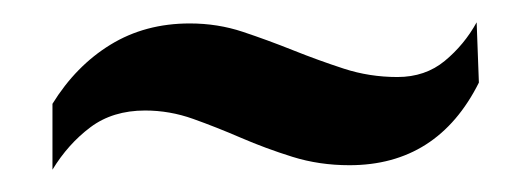

<svg xmlns="http://www.w3.org/2000/svg" viewBox="-20 -471 475 172"><path d="M409 -397Q372 -323 293 -323Q266 -323 242 -330.5Q218 -338 196 -347.5Q174 -357 153 -364.5Q132 -372 110 -372Q81 -372 61 -357Q41 -342 27 -319V-378Q48 -412 79 -431Q110 -450 150 -450Q175 -450 197.5 -442.5Q220 -435 242.5 -426Q265 -417 288 -409.5Q311 -402 336 -402Q361 -402 378.5 -416.5Q396 -431 407 -451Z"/></svg>

Font: Fette Mikado
Style: Regular
Weight: 400
Designer: Peter Wiegel
Foundry: Peter Wiegel
Version: Version 1.000